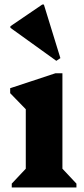

<svg xmlns="http://www.w3.org/2000/svg" viewBox="-20 -829 371 849"><path d="M32 0V-17L94 -83V-346L25 -417V-439L225 -505H256V-83L318 -17V0ZM229 -560 26 -706V-713L167 -809H174L247 -572Z"/></svg>

Font: Platypi
Style: Bold
Weight: 700
Designer: David Sargent
Foundry: Bolt Cutter Type
Version: Version 1.200; ttfautohint (v1.8.4.7-5d5b)